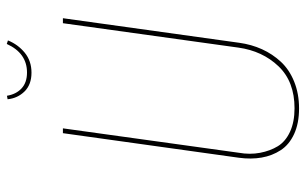

<svg xmlns="http://www.w3.org/2000/svg" viewBox="-186 -698 894 561"><g transform="rotate(-90 260.5 -418.0)"><path d="M328.1 -772.5Q293.5 -772.5 273.4 -792.7Q253.4 -813 250.5 -842.3L260.7 -844.2Q265.1 -817.4 282.2 -801.5Q299.3 -785.6 328.6 -785.6Q385.3 -785.6 412.1 -844.7L422.4 -841.3Q410.6 -812 386.5 -792.2Q362.3 -772.5 328.1 -772.5ZM487.3 -680.7 415.5 -165.5Q410.6 -129.9 396.7 -99.1Q382.8 -68.4 359.9 -43.7Q336.9 -19 301.8 -4.9Q266.6 9.3 223.6 9.3Q180.2 9.3 148.9 -5.1Q117.7 -19.5 101.6 -44.4Q85.4 -69.3 80.1 -100.1Q74.7 -130.9 79.6 -166.5L151.4 -680.7H165.5L94.2 -167Q88.4 -134.3 94 -104.7Q99.6 -75.2 113.3 -52.7Q127 -30.3 155.5 -17.1Q184.1 -3.9 224.1 -3.9Q302.2 -3.9 346.9 -50.8Q391.6 -97.7 401.4 -168L472.7 -680.7Z"/></g></svg>

Font: Fira Sans Compressed Hair
Style: Italic
Weight: 100
Width: 3
Italic angle: -8°
Designer: Carrois Corporate & Edenspiekermann AG
Foundry: Carrois Corporate GbR & Edenspiekermann AG
Version: Version 4.203;PS 004.203;hotconv 1.0.88;makeotf.lib2.5.64775